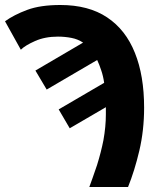

<svg xmlns="http://www.w3.org/2000/svg" viewBox="-40 -745 654 765"><path d="M315.9 0Q326.2 -27.3 346.7 -87.4Q362.8 -139.2 372.1 -186.5Q381.8 -240.7 381.8 -289.1V-317.9L237.8 -233.9L193.8 -309.1L375 -415Q371.1 -442.4 363.3 -464.8Q356 -487.3 347.2 -505.9L146 -388.2L101.1 -463.9L291 -575.2Q270.5 -588.9 245.6 -593.8Q218.8 -599.1 190.9 -599.1Q139.2 -599.1 99.6 -581.5Q60.1 -564 43 -546.9L-20 -660.2Q15.6 -686 68.4 -705.6Q120.6 -725.1 200.2 -725.1Q313 -725.1 386.7 -675.8Q460.9 -626.5 497.6 -534.2Q534.2 -443.4 534.2 -315.9Q534.2 -225.6 515.1 -144.5Q496.1 -64 470.2 0Z"/></svg>

Font: Droid Sans Thai
Style: Bold
Weight: 700
Designer: Steve Matteson
Foundry: Ascender Corporation
Version: Version 1.00